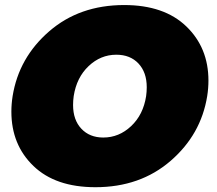

<svg xmlns="http://www.w3.org/2000/svg" viewBox="-20 -737 873 773"><path d="M25.8 -287.5Q25.8 -318.3 30.8 -350Q55.8 -505 177.9 -610.8Q300 -716.7 480 -716.7Q640.8 -716.7 730 -630.8Q819.2 -545 819.2 -412.5Q819.2 -381.7 814.2 -350Q789.2 -195 666.7 -89.2Q544.2 16.7 364.2 16.7Q203.3 16.7 114.6 -68.8Q25.8 -154.2 25.8 -287.5ZM274.2 -314.2Q274.2 -254.2 307.5 -218.8Q340.8 -183.3 395.8 -183.3Q459.2 -183.3 507.9 -229.2Q556.7 -275 568.3 -350Q570.8 -368.3 570.8 -385.8Q570.8 -445.8 537.5 -481.3Q504.2 -516.7 448.3 -516.7Q385 -516.7 336.7 -470.8Q288.3 -425 276.7 -350Q274.2 -331.7 274.2 -314.2Z"/></svg>

Font: BoonTook
Style: Italic
Weight: 400
Italic angle: -9°
Designer: Sungsit Sawaiwan
Foundry: FontUni
Version: Version 3.0